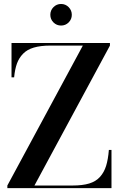

<svg xmlns="http://www.w3.org/2000/svg" viewBox="-20 -972 634 992"><path d="M256.2 -856.2Q240 -872.5 240 -895.5Q240 -918.5 256.2 -935Q272.5 -951.5 295.5 -951.5Q318.5 -951.5 334.8 -935Q351 -918.5 351 -895.5Q351 -872.5 334.8 -856.2Q318.5 -840 295.5 -840Q272.5 -840 256.2 -856.2ZM39.5 -750H548V-736.5L158 -13.5H355.5Q406.5 -13.5 441 -24Q475.5 -34.5 496.8 -58.2Q518 -82 528.2 -115Q538.5 -148 542.5 -197.5H556V0H18V-13.5L408 -736.5H240Q189.5 -736.5 154.8 -726.2Q120 -716 99 -694.2Q78 -672.5 67.5 -643.5Q57 -614.5 53 -572.5H39.5Z"/></svg>

Font: Bodoni* 16pt Medium
Style: Regular
Weight: 500
Version: Version 2.3